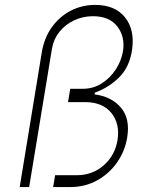

<svg xmlns="http://www.w3.org/2000/svg" viewBox="-20 -757 613 777"><path d="M59.7 0 149.1 -545.1Q159.1 -604.8 190.3 -647.7Q221.6 -690.7 267 -714Q312.5 -737.2 364.7 -737.2Q445.3 -737.2 485.6 -687.1Q525.9 -637.1 514.6 -556.5Q504.6 -486.2 462.4 -444.2Q420.1 -402.3 364 -382.1L362.6 -375Q430 -366.8 468.8 -322.1Q507.5 -277.3 494.7 -200.3Q485.8 -145.6 454 -100Q422.2 -54.3 373.4 -27.2Q324.6 0 264.2 0H195L203.1 -47.9H289.8Q354.4 -47.9 400 -88.2Q445.7 -128.6 455.6 -190.7Q465.9 -256 430.8 -299.7Q395.6 -343.4 324.9 -343.8H255.3L264.2 -397.7H315.3Q357.6 -397.7 392 -419.7Q426.5 -441.8 448.9 -476.6Q471.2 -511.4 477.6 -549.4Q486.9 -608 454.9 -649.7Q422.9 -691.4 356.2 -691.4Q315 -691.4 279.5 -674.5Q244 -657.7 220.3 -628Q196.7 -598.4 190.3 -560L98 0Z"/></svg>

Font: Inter Extra Light  BETA
Style: Italic
Weight: 200
Italic angle: 9.39999°
Designer: Rasmus Andersson
Foundry: rsms
Version: Version 3.011;git-f93a4a705